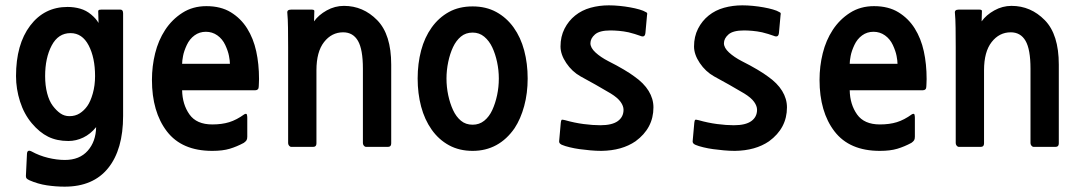

<svg xmlns="http://www.w3.org/2000/svg" viewBox="-20 -500 4040 719"><path d="M222 199Q189 199 155.5 194Q122 189 90 175Q82 171 79.5 168Q77 165 77 159L81 76Q82 59 98 67Q127 83 160 91Q193 99 223 99Q278 99 308.5 64.5Q339 30 340 -24Q319 2 292 15Q265 28 236 28Q193 28 160.5 12Q128 -4 99 -38.5Q70 -73 55 -120Q40 -167 40 -215Q40 -334 93 -404Q146 -474 233 -474Q258 -474 280.5 -467.5Q303 -461 321.5 -445.5Q340 -430 349 -414L348 -451Q347 -459 349 -461.5Q351 -464 359 -464H431Q441 -464 441 -450V-66Q441 60 385 129.5Q329 199 222 199ZM244 -376Q198 -376 173.5 -329.5Q149 -283 149 -215Q149 -180 156.5 -151Q164 -122 177.5 -104Q191 -86 206 -75.5Q221 -65 240 -65Q262 -65 278.5 -75.5Q295 -86 307 -103Q319 -120 327.5 -150Q336 -180 336 -215Q336 -284 312 -330Q288 -376 244 -376Z M949 -177Q949 -169 945.5 -165.5Q942 -162 936 -162H662Q663 -109 689.5 -71.5Q716 -34 775 -34Q811 -34 838.5 -42.5Q866 -51 895 -72Q903 -76 904.5 -71Q906 -66 906 -59V12Q906 21 903 25.5Q900 30 893 35Q867 49 840.5 57Q814 65 775 65Q661 65 605 -8Q549 -81 549 -201Q549 -252 561 -300.5Q573 -349 598.5 -388Q624 -427 663 -452Q702 -477 753 -477Q807 -477 844.5 -454Q882 -431 905.5 -393.5Q929 -356 939.5 -308Q950 -260 950 -204Q950 -197 949.5 -188.5Q949 -180 949 -177ZM751 -381Q727 -381 708.5 -367.5Q690 -354 679.5 -331.5Q669 -309 665.5 -290.5Q662 -272 662 -261H841Q841 -272 837.5 -290.5Q834 -309 823.5 -331.5Q813 -354 794 -367.5Q775 -381 751 -381Z M1351 50Q1346 50 1342.5 45.5Q1339 41 1339 36V-243Q1339 -315 1320.5 -347Q1302 -379 1265 -379Q1222 -379 1193.5 -342.5Q1165 -306 1165 -237V37Q1165 50 1153 50H1071Q1066 50 1062.5 45.5Q1059 41 1059 36V-323Q1059 -361 1058.5 -396Q1058 -431 1056 -451Q1054 -464 1070 -464H1148Q1159 -464 1157 -456L1156 -420Q1173 -444 1203.5 -461Q1234 -478 1268 -478Q1340 -478 1392.5 -424.5Q1445 -371 1445 -258V37Q1445 50 1433 50Z M1907 -20Q1878 22 1838.5 43.5Q1799 65 1750 65Q1700 65 1661.5 44Q1623 23 1596.5 -14.5Q1570 -52 1557 -101Q1544 -150 1544 -206Q1544 -262 1557 -311Q1570 -360 1596.5 -397Q1623 -434 1661 -455Q1699 -476 1750 -476Q1800 -476 1838.5 -455Q1877 -434 1903.5 -397Q1930 -360 1943 -311Q1956 -262 1956 -206Q1956 -151 1943 -103Q1930 -55 1907 -20ZM1750 -378Q1724 -378 1706 -363Q1688 -348 1676.5 -323.5Q1665 -299 1658.5 -268Q1652 -237 1652 -206Q1652 -174 1658.5 -143.5Q1665 -113 1676.5 -88Q1688 -63 1706 -48Q1724 -33 1750 -33Q1775 -33 1793.5 -48Q1812 -63 1823.5 -88Q1835 -113 1841.5 -143.5Q1848 -174 1848 -206Q1848 -237 1841.5 -267.5Q1835 -298 1823.5 -322.5Q1812 -347 1793.5 -362.5Q1775 -378 1750 -378Z M2360 29Q2309 64 2232 65Q2212 65 2190.5 63Q2169 61 2150.5 58.5Q2132 56 2113.5 51.5Q2095 47 2086 43Q2082 42 2077.5 38Q2073 34 2074 27L2080 -40Q2081 -49 2083 -51Q2085 -53 2096 -50Q2131 -40 2165.5 -35.5Q2200 -31 2228 -31Q2272 -31 2293.5 -46.5Q2315 -62 2315 -89Q2315 -103 2304 -118.5Q2293 -134 2267 -150Q2240 -166 2211 -182.5Q2182 -199 2154 -214Q2122 -232 2100.5 -264Q2079 -296 2079 -326Q2079 -363 2094 -392.5Q2109 -422 2134 -442Q2159 -462 2191.5 -471Q2224 -480 2260 -480Q2279 -480 2299.5 -478Q2320 -476 2339.5 -472.5Q2359 -469 2374.5 -464.5Q2390 -460 2398 -455Q2403 -453 2403.5 -450.5Q2404 -448 2403 -443L2397 -377Q2396 -367 2391 -364.5Q2386 -362 2377 -366Q2358 -373 2334 -379Q2315 -383 2297.5 -384.5Q2280 -386 2266 -386Q2225 -386 2208 -371Q2191 -356 2191 -338Q2191 -321 2210 -303.5Q2229 -286 2258 -271Q2290 -255 2316 -239.5Q2342 -224 2355 -214Q2391 -189 2409 -159.5Q2427 -130 2427 -98Q2427 -20 2360 29Z M2860 29Q2809 64 2732 65Q2712 65 2690.5 63Q2669 61 2650.5 58.5Q2632 56 2613.5 51.5Q2595 47 2586 43Q2582 42 2577.5 38Q2573 34 2574 27L2580 -40Q2581 -49 2583 -51Q2585 -53 2596 -50Q2631 -40 2665.5 -35.5Q2700 -31 2728 -31Q2772 -31 2793.5 -46.5Q2815 -62 2815 -89Q2815 -103 2804 -118.5Q2793 -134 2767 -150Q2740 -166 2711 -182.5Q2682 -199 2654 -214Q2622 -232 2600.5 -264Q2579 -296 2579 -326Q2579 -363 2594 -392.5Q2609 -422 2634 -442Q2659 -462 2691.5 -471Q2724 -480 2760 -480Q2779 -480 2799.5 -478Q2820 -476 2839.5 -472.5Q2859 -469 2874.5 -464.5Q2890 -460 2898 -455Q2903 -453 2903.5 -450.5Q2904 -448 2903 -443L2897 -377Q2896 -367 2891 -364.5Q2886 -362 2877 -366Q2858 -373 2834 -379Q2815 -383 2797.5 -384.5Q2780 -386 2766 -386Q2725 -386 2708 -371Q2691 -356 2691 -338Q2691 -321 2710 -303.5Q2729 -286 2758 -271Q2790 -255 2816 -239.5Q2842 -224 2855 -214Q2891 -189 2909 -159.5Q2927 -130 2927 -98Q2927 -20 2860 29Z M3449 -177Q3449 -169 3445.5 -165.5Q3442 -162 3436 -162H3162Q3163 -109 3189.5 -71.5Q3216 -34 3275 -34Q3311 -34 3338.5 -42.5Q3366 -51 3395 -72Q3403 -76 3404.5 -71Q3406 -66 3406 -59V12Q3406 21 3403 25.5Q3400 30 3393 35Q3367 49 3340.5 57Q3314 65 3275 65Q3161 65 3105 -8Q3049 -81 3049 -201Q3049 -252 3061 -300.5Q3073 -349 3098.5 -388Q3124 -427 3163 -452Q3202 -477 3253 -477Q3307 -477 3344.5 -454Q3382 -431 3405.5 -393.5Q3429 -356 3439.5 -308Q3450 -260 3450 -204Q3450 -197 3449.5 -188.5Q3449 -180 3449 -177ZM3251 -381Q3227 -381 3208.5 -367.5Q3190 -354 3179.5 -331.5Q3169 -309 3165.5 -290.5Q3162 -272 3162 -261H3341Q3341 -272 3337.5 -290.5Q3334 -309 3323.5 -331.5Q3313 -354 3294 -367.5Q3275 -381 3251 -381Z M3851 50Q3846 50 3842.5 45.5Q3839 41 3839 36V-243Q3839 -315 3820.5 -347Q3802 -379 3765 -379Q3722 -379 3693.5 -342.5Q3665 -306 3665 -237V37Q3665 50 3653 50H3571Q3566 50 3562.5 45.5Q3559 41 3559 36V-323Q3559 -361 3558.5 -396Q3558 -431 3556 -451Q3554 -464 3570 -464H3648Q3659 -464 3657 -456L3656 -420Q3673 -444 3703.5 -461Q3734 -478 3768 -478Q3840 -478 3892.5 -424.5Q3945 -371 3945 -258V37Q3945 50 3933 50Z"/></svg>

Font: NanumGothicCoding
Style: Bold
Weight: 700
Monospace: yes
Designer: Kwon Bruce; Nicolas Noh; Sung-woo Choi; Go-un Cha; Soo-hyun Park;
Foundry: NHN Corporation
Version: Version 2.000;PS 1;hotconv 1.0.49;makeotf.lib2.0.14853